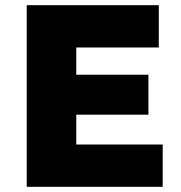

<svg xmlns="http://www.w3.org/2000/svg" viewBox="-20 -720 699 740"><path d="M83 0V-700H592V-537H274V-432H552V-278H274V-163H607V0Z"/></svg>

Font: Lexend Deca ExtraBold
Style: Regular
Weight: 800
Designer: Bonnie Shaver-Troup, Thomas Jockin
Foundry: Lexend
Version: Version 1.008; ttfautohint (v1.8.4.7-5d5b)